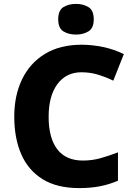

<svg xmlns="http://www.w3.org/2000/svg" viewBox="-20 -953 685 983"><path d="M397 -583Q319 -583 274 -522.5Q229 -462 229 -355Q229 -247 273 -189Q317 -131 405 -131Q452 -131 496 -143.5Q540 -156 584 -173V-28Q538 -8 490 1Q442 10 386 10Q271 10 197.5 -36Q124 -82 88.5 -164Q53 -246 53 -356Q53 -464 93 -547Q133 -630 210 -677Q287 -724 398 -724Q451 -724 507 -712.5Q563 -701 614 -676L560 -540Q523 -558 482.5 -570.5Q442 -583 397 -583ZM369 -933Q406 -933 433 -916.5Q460 -900 460 -854Q460 -809 433 -792.5Q406 -776 369 -776Q331 -776 304.5 -792.5Q278 -809 278 -854Q278 -900 304.5 -916.5Q331 -933 369 -933Z"/></svg>

Font: Noto Sans Canadian Aboriginal ExtraBold
Style: Regular
Weight: 800
Designer: Monotype Design Team, Typotheque's Kevin King
Foundry: Monotype Imaging Inc.
Version: Version 2.004; ttfautohint (v1.8.4.7-5d5b)